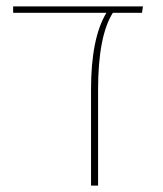

<svg xmlns="http://www.w3.org/2000/svg" viewBox="-20 -579 509 599"><path d="M426 -559 423 -539H332Q286 -466 286 -299V0H264V-300Q264 -460 312 -539H21V-559Z"/></svg>

Font: FiraGO Thin
Style: Regular
Weight: 100
Designer: bBox Type
Foundry: bBox Type GmbH
Version: Version 1.001;PS 001.001;hotconv 1.0.88;makeotf.lib2.5.64775